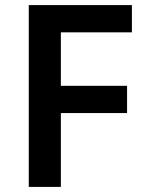

<svg xmlns="http://www.w3.org/2000/svg" viewBox="-20 -734 578 754"><path d="M219 0H93V-714H498V-607H219V-397H479V-290H219Z"/></svg>

Font: Noto Sans SemiBold
Style: Regular
Weight: 600
Designer: Monotype Design Team
Foundry: Monotype Imaging Inc.
Version: Version 2.007